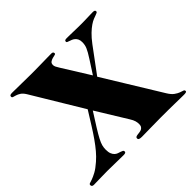

<svg xmlns="http://www.w3.org/2000/svg" viewBox="-171 -871 1065 1065"><g transform="rotate(-45 361.0 -339.0)"><path d="M291.5 -293.9Q258.8 -243.2 238.8 -210.7Q218.8 -178.2 207.5 -156.7Q196.3 -135.3 192.4 -120.4Q188.5 -105.5 188.5 -89.8Q188.5 -69.3 193.6 -57.1Q198.7 -44.9 206.1 -38.1Q213.4 -31.2 222.4 -28.1Q231.4 -24.9 238.8 -22.7Q246.1 -20.5 251.2 -17.6Q256.3 -14.6 256.3 -7.8Q256.3 -3.4 252.2 -0.7Q248 2 237.3 2Q205.6 2 173.8 1Q142.1 0 111.8 0Q75.7 0 47.6 1Q19.5 2 4.4 2Q-11.2 2 -11.2 -11.2Q-11.2 -18.1 -4.2 -20.3Q2.9 -22.5 17.1 -27.3Q31.2 -32.2 52.7 -43.7Q74.2 -55.2 102.5 -80.1Q124.5 -99.1 144 -122.3Q163.6 -145.5 183.8 -174.3Q204.1 -203.1 226.6 -239Q249 -274.9 276.4 -318.8L97.2 -616.2Q85.4 -635.3 72.8 -643.3Q60.1 -651.4 49.3 -654.5Q38.6 -657.7 31.7 -659.7Q24.9 -661.6 24.9 -668.9Q24.9 -674.8 29.3 -677.5Q33.7 -680.2 44.9 -680.2Q77.1 -680.2 115.5 -679.2Q153.8 -678.2 193.4 -678.2Q217.3 -678.2 240.5 -678.5Q263.7 -678.7 284.4 -679.2Q305.2 -679.7 322.8 -679.9Q340.3 -680.2 352.5 -680.2Q366.7 -680.2 366.7 -668Q366.7 -662.6 358.4 -660.9Q350.1 -659.2 340.1 -656.5Q330.1 -653.8 321.8 -647.9Q313.5 -642.1 313.5 -627.9Q313.5 -621.1 317.6 -612.5Q321.8 -604 329.6 -591.8L429.7 -431.2L480.5 -509.8Q491.7 -527.3 499 -540Q506.3 -552.7 510.7 -563.2Q515.1 -573.7 516.8 -583.3Q518.6 -592.8 518.6 -603Q518.6 -618.2 513.9 -627.7Q509.3 -637.2 502.2 -643.3Q495.1 -649.4 487.1 -652.8Q479 -656.2 471.9 -658.4Q464.8 -660.6 460.2 -662.8Q455.6 -665 455.6 -668.9Q455.6 -675.8 459.7 -678Q463.9 -680.2 473.6 -680.2Q484.4 -680.2 498 -679.9Q511.7 -679.7 526.6 -679.2Q541.5 -678.7 557.1 -678.5Q572.8 -678.2 587.4 -678.2Q598.1 -678.2 611.1 -678.5Q624 -678.7 636.5 -679.2Q648.9 -679.7 659.9 -679.9Q670.9 -680.2 677.7 -680.2Q687.5 -680.2 690.9 -677.2Q694.3 -674.3 694.3 -669.9Q694.3 -664.6 689.7 -662.1Q685.1 -659.7 676.5 -656.7Q668 -653.8 655.5 -648.9Q643.1 -644 627 -633.1Q610.8 -622.1 591.6 -603.8Q572.3 -585.4 550.3 -556.2L441.4 -409.2L647.5 -73.2Q662.1 -49.3 677.2 -38.6Q692.4 -27.8 704.6 -23.4Q716.8 -19 724.6 -16.6Q732.4 -14.2 732.4 -6.8Q732.9 -1.5 727.1 0.2Q721.2 2 711.4 2Q698.7 2 682.4 1.7Q666 1.5 644 1Q622.1 0.5 594 0.2Q565.9 0 529.8 0Q484.9 0 445.3 1Q405.8 2 381.3 2Q368.7 2 362.1 -0.7Q355.5 -3.4 355.5 -11.2Q355.5 -17.6 360.4 -20Q365.2 -22.5 372.3 -23.4Q379.4 -24.4 387.9 -25.4Q396.5 -26.4 403.6 -29.5Q410.6 -32.7 415.5 -39.6Q420.4 -46.4 420.4 -59.1Q420.4 -71.8 416.7 -84.2Q413.1 -96.7 402.3 -113.8Z"/></g></svg>

Font: XB Zar
Style: Bold
Weight: 700
Designer: Behnam
Foundry: Irmug
Version: Version 8.005 2009